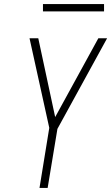

<svg xmlns="http://www.w3.org/2000/svg" viewBox="-20 -923 546 943"><path d="M174 0 222 -295 125 -735H168L251 -348L463 -735H506L262 -290L214 0ZM491 -867H191V-903H491Z"/></svg>

Font: Iosevka SS04 Extralight
Style: Italic
Weight: 200
Italic angle: -9°
Monospace: yes
Designer: Belleve Invis
Foundry: Belleve Invis
Version: Version 19.0.0; ttfautohint (v1.8.4)